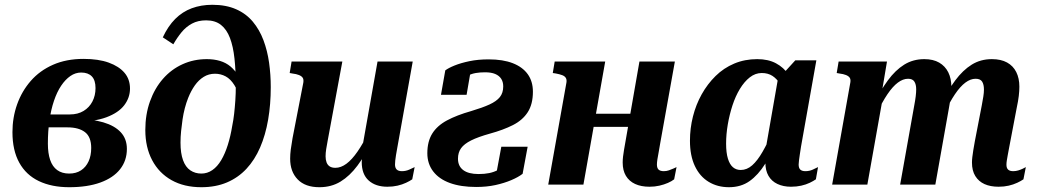

<svg xmlns="http://www.w3.org/2000/svg" viewBox="-20 -771 4331 802"><path d="M269 -46Q298 -46 318.5 -59.5Q339 -73 350 -97Q361 -121 361 -153Q361 -199 335 -219Q309 -239 262 -239H119L130 -293H272Q305 -293 329 -307.5Q353 -322 366 -347Q379 -372 379 -403Q379 -436 363.5 -452Q348 -468 319 -468Q295 -468 274 -453.5Q253 -439 235.5 -413Q218 -387 205.5 -350Q193 -313 186.5 -268Q180 -223 180 -171Q180 -131 189.5 -103Q199 -75 219 -60.5Q239 -46 269 -46ZM329 -525Q391 -525 434 -509.5Q477 -494 500 -467Q523 -440 523 -401Q523 -363 499 -331.5Q475 -300 424 -281Q373 -262 291 -262L330 -283L324 -252L298 -274Q364 -274 411.5 -260Q459 -246 484.5 -218.5Q510 -191 510 -149Q510 -100 481.5 -64Q453 -28 399 -8.5Q345 11 269 11Q196 11 142.5 -14.5Q89 -40 60.5 -91.5Q32 -143 32 -219Q32 -280 51.5 -335Q71 -390 108.5 -433Q146 -476 201.5 -500.5Q257 -525 329 -525Z M841 -686Q807 -686 782 -672.5Q757 -659 738.5 -636.5Q720 -614 704 -586L660 -615Q682 -662 712 -692Q742 -722 781 -736.5Q820 -751 867 -751Q924 -751 966 -732.5Q1008 -714 1036 -680.5Q1064 -647 1080.5 -603Q1097 -559 1104 -509Q1111 -459 1111 -407Q1111 -335 1100 -271Q1089 -207 1066.5 -155Q1044 -103 1009.5 -66Q975 -29 928 -9Q881 11 821 11Q749 11 696.5 -18.5Q644 -48 615.5 -102Q587 -156 587 -228Q587 -293 606.5 -347.5Q626 -402 660.5 -441.5Q695 -481 742 -502.5Q789 -524 844 -524Q874 -524 899 -516.5Q924 -509 942.5 -493.5Q961 -478 974 -456.5Q987 -435 993 -406L987 -348Q975 -390 959 -415.5Q943 -441 922.5 -452Q902 -463 878 -463Q852 -463 831 -450Q810 -437 794 -414.5Q778 -392 766 -362Q758 -342 752 -319Q746 -296 742.5 -272Q739 -248 736.5 -223.5Q734 -199 734 -175Q734 -131 744.5 -102Q755 -73 775 -59.5Q795 -46 821 -46Q846 -46 867 -60.5Q888 -75 904 -102Q920 -129 931.5 -165.5Q943 -202 950 -245Q955 -269 958 -295.5Q961 -322 963 -351.5Q965 -381 965 -412Q965 -475 959.5 -526Q954 -577 940.5 -612.5Q927 -648 903 -667Q879 -686 841 -686Z M1349 -185Q1345 -164 1342.5 -148Q1340 -132 1340 -118Q1340 -104 1344 -93Q1348 -82 1357 -76Q1366 -70 1381 -70Q1404 -70 1427 -87Q1450 -104 1473.5 -138Q1497 -172 1521 -221L1536 -183Q1505 -122 1473 -79Q1441 -36 1402.5 -12.5Q1364 11 1314 11Q1255 11 1223.5 -21.5Q1192 -54 1192 -108Q1192 -126 1194.5 -146Q1197 -166 1202 -194L1247 -426Q1249 -439 1244.5 -446Q1240 -453 1229 -457.5Q1218 -462 1201 -464L1190 -466L1198 -514H1410ZM1639 -151Q1636 -135 1634 -122.5Q1632 -110 1631 -100.5Q1630 -91 1630 -84Q1630 -70 1637 -63Q1644 -56 1659 -56Q1675 -56 1689.5 -62.5Q1704 -69 1712 -73L1702 -22Q1692 -15 1676 -7.5Q1660 0 1640.5 4.5Q1621 9 1598 9Q1549 9 1520 -17Q1491 -43 1491 -94Q1491 -101 1492 -108Q1493 -115 1494 -123Q1495 -131 1497 -140L1490 -136L1557 -514H1704Z M1893 -108Q1893 -134 1906 -152Q1919 -170 1948 -184.5Q1977 -199 2027 -213Q2082 -228 2122.5 -248.5Q2163 -269 2184.5 -302.5Q2206 -336 2206 -388Q2206 -431 2184.5 -461Q2163 -491 2122 -507Q2081 -523 2021 -523Q1977 -523 1941 -515.5Q1905 -508 1879 -497.5Q1853 -487 1840 -477L1822 -375H1929L1946 -474Q1937 -473 1929 -468Q1921 -463 1915 -454.5Q1909 -446 1908 -435Q1921 -448 1935.5 -455.5Q1950 -463 1967.5 -466Q1985 -469 2006 -469Q2032 -469 2048.5 -462Q2065 -455 2073.5 -442Q2082 -429 2082 -410Q2082 -383 2068 -365.5Q2054 -348 2024.5 -334.5Q1995 -321 1948 -307Q1888 -290 1847 -268Q1806 -246 1785.5 -213Q1765 -180 1765 -131Q1765 -87 1789.5 -55Q1814 -23 1859.5 -6.5Q1905 10 1969 10Q2013 10 2049.5 2Q2086 -6 2115.5 -18.5Q2145 -31 2163 -45L2184 -158H2074L2051 -34Q2072 -44 2081 -52Q2090 -60 2092.5 -68Q2095 -76 2093 -84Q2077 -70 2060 -61Q2043 -52 2023.5 -48Q2004 -44 1979 -44Q1937 -44 1915 -60.5Q1893 -77 1893 -108Z M2392 -241H2680L2690 -296H2403ZM2270 0H2417L2508 -514H2297L2289 -466L2302 -464Q2318 -461 2328.5 -457Q2339 -453 2343.5 -445.5Q2348 -438 2346 -426ZM2724 -84Q2724 -92 2726 -105.5Q2728 -119 2731.5 -136.5Q2735 -154 2738 -174L2799 -514H2651L2592 -176Q2589 -159 2586.5 -144.5Q2584 -130 2582.5 -117Q2581 -104 2581 -92Q2581 -59 2594.5 -36.5Q2608 -14 2633 -2.5Q2658 9 2693 9Q2715 9 2734.5 4.5Q2754 0 2770 -7Q2786 -14 2796 -22L2806 -73Q2802 -71 2793 -67Q2784 -63 2774 -59.5Q2764 -56 2753 -56Q2738 -56 2731 -62.5Q2724 -69 2724 -84Z M3303 -389 3258 -367Q3252 -398 3238.5 -420Q3225 -442 3206.5 -454Q3188 -466 3162 -466Q3135 -466 3112 -448Q3089 -430 3070.5 -399.5Q3052 -369 3039.5 -330.5Q3027 -292 3020 -251Q3013 -210 3013 -171Q3013 -133 3020.5 -108.5Q3028 -84 3041.5 -72.5Q3055 -61 3074 -61Q3100 -61 3122 -80.5Q3144 -100 3165 -136.5Q3186 -173 3208 -222L3235 -198Q3206 -134 3176.5 -87Q3147 -40 3111 -14.5Q3075 11 3025 11Q2977 11 2940 -11.5Q2903 -34 2882.5 -77.5Q2862 -121 2862 -183Q2862 -235 2874.5 -284.5Q2887 -334 2911 -377Q2935 -420 2969 -453.5Q3003 -487 3047 -505.5Q3091 -524 3143 -524Q3189 -524 3221.5 -506.5Q3254 -489 3274 -459Q3294 -429 3303 -389ZM3390 -519 3326 -159Q3323 -141 3321 -126.5Q3319 -112 3317.5 -101.5Q3316 -91 3316 -84Q3316 -69 3323 -62.5Q3330 -56 3344 -56Q3361 -56 3375 -62.5Q3389 -69 3397 -73L3388 -22Q3378 -15 3362.5 -7.5Q3347 0 3327 4.5Q3307 9 3284 9Q3252 9 3227.5 -2.5Q3203 -14 3190 -36.5Q3177 -59 3177 -92Q3177 -101 3178.5 -111Q3180 -121 3183 -135L3173 -118L3231 -450L3241 -452L3302 -519Z M3456 0H3603L3669 -371H3661L3685 -514H3483L3475 -466L3486 -464Q3503 -462 3514 -457.5Q3525 -453 3529.5 -446Q3534 -439 3532 -427ZM4195 -153 4227 -321Q4233 -349 4235.5 -370Q4238 -391 4238 -409Q4238 -444 4225 -470Q4212 -496 4186.5 -510Q4161 -524 4123 -524Q4076 -524 4039 -501Q4002 -478 3970 -435Q3938 -392 3908 -331L3924 -296Q3947 -345 3969 -377.5Q3991 -410 4012.5 -426Q4034 -442 4055 -442Q4075 -442 4082.5 -430Q4090 -418 4090 -397Q4090 -384 4087.5 -368Q4085 -352 4081 -331L4052 -181Q4048 -160 4045.5 -143.5Q4043 -127 4041.5 -115Q4040 -103 4040 -92Q4040 -58 4054 -35.5Q4068 -13 4092.5 -2Q4117 9 4151 9Q4174 9 4193.5 4.5Q4213 0 4229 -7.5Q4245 -15 4255 -22L4265 -73Q4260 -70 4251.5 -66Q4243 -62 4233 -59Q4223 -56 4212 -56Q4198 -56 4191 -62.5Q4184 -69 4184 -83Q4184 -91 4185.5 -100.5Q4187 -110 4189.5 -123.5Q4192 -137 4195 -153ZM3740 0H3887L3944 -321Q3947 -335 3948.5 -347.5Q3950 -360 3951.5 -370.5Q3953 -381 3953.5 -390Q3954 -399 3954 -407Q3954 -443 3941 -469Q3928 -495 3903 -509.5Q3878 -524 3841 -524Q3794 -524 3757 -501Q3720 -478 3688.5 -435Q3657 -392 3627 -331L3642 -296Q3665 -345 3687 -377.5Q3709 -410 3730.5 -426Q3752 -442 3773 -442Q3792 -442 3799.5 -430Q3807 -418 3807 -398Q3807 -385 3805 -368.5Q3803 -352 3799 -331Z"/></svg>

Font: Roboto Serif 72pt SemiCondensed SemiBold
Style: Italic
Weight: 600
Width: 4
Italic angle: -10°
Designer: Greg Gazdowicz
Foundry: Commercial Type
Version: Version 1.008